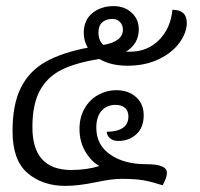

<svg xmlns="http://www.w3.org/2000/svg" viewBox="-20 -602 653 628"><path d="M86 -186Q86 -46 213 -46Q264 -46 305 -59Q278 -74 259 -106.5Q240 -139 240 -180Q240 -218 256.5 -247Q273 -276 301 -291.5Q329 -307 360 -307Q400 -307 425 -284.5Q450 -262 450 -225Q450 -185 426 -163Q402 -141 367 -141Q350 -141 340 -149.5Q330 -158 329 -171Q363 -171 381.5 -183.5Q400 -196 400 -221Q400 -239 389 -249Q378 -259 358 -259Q330 -259 312.5 -240Q295 -221 295 -184Q295 -128 340.5 -96.5Q386 -65 457 -65Q493 -65 509.5 -58Q526 -51 526 -36Q526 -22 512 4Q478 -7 451 -12Q424 -17 378 -17Q344 -17 294 -6Q236 6 194 6Q119 6 70 -36Q21 -78 21 -173Q21 -261 48.5 -315.5Q76 -370 129.5 -400Q183 -430 267 -446Q254 -468 254 -495Q254 -536 282 -559Q310 -582 352 -582Q387 -582 410.5 -560.5Q434 -539 434 -506Q434 -459 392 -433H406Q462 -433 500 -471Q538 -509 544 -570Q591 -570 591 -527Q591 -496 567.5 -463Q544 -430 499.5 -408.5Q455 -387 397 -387Q343 -387 305 -409Q228 -397 181 -373.5Q134 -350 110 -305Q86 -260 86 -186ZM302 -495Q302 -470 318 -455Q382 -466 382 -505Q382 -520 372.5 -530Q363 -540 347 -540Q327 -540 314.5 -529Q302 -518 302 -495Z"/></svg>

Font: Krub
Style: Italic
Weight: 400
Italic angle: -8°
Designer: Ekaluck Peanpanawate
Foundry: Cadson Demak Co.,Ltd.
Version: Version 1.000; ttfautohint (v1.6)